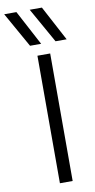

<svg xmlns="http://www.w3.org/2000/svg" viewBox="-141 -995 516 1038"><g transform="rotate(-10 116.5 -476.0)"><path d="M170 -700V0H100V-700ZM70 -760 -38 -952H29L131 -760ZM210 -760 102 -952H169L271 -760Z"/></g></svg>

Font: Goli Light
Style: Regular
Weight: 300
Designer: jaikishan Patel
Foundry: MagicType
Version: Version 1.000